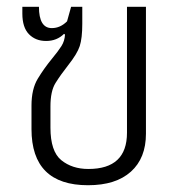

<svg xmlns="http://www.w3.org/2000/svg" viewBox="-20 -537 529 567"><path d="M240 10Q322 10 366.5 -30Q411 -70 411 -142V-517H355V-145Q355 -38 241 -38Q193 -38 161 -64Q129 -90 129 -160V-223Q129 -268 144 -292Q159 -316 181 -344Q208 -378 215.5 -401Q223 -424 223 -467V-517H190L178 -474Q158 -454 133 -454Q95 -454 95 -517H46V-497Q46 -456 65.5 -436Q85 -416 116 -416Q148 -416 169 -437L172 -435Q171 -416 161.5 -401Q152 -386 133 -363Q110 -335 91.5 -304.5Q73 -274 73 -225V-156Q73 10 240 10Z"/></svg>

Font: Noto Sans Thai UI SemiCondensed Light
Style: Regular
Weight: 300
Width: 4
Designer: Monotype Design Team
Foundry: Monotype Imaging Inc.
Version: Version 1.901